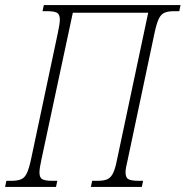

<svg xmlns="http://www.w3.org/2000/svg" viewBox="-42 -734 729 754"><path d="M-22 0 -17 -24H4Q27 -24 41 -30Q55 -36 63.5 -54Q72 -72 80 -109L185 -604Q193 -641 193 -657Q193 -678 181.5 -684Q170 -690 145 -690H125L130 -714H667L662 -690H641Q618 -690 604 -684Q590 -678 581.5 -660Q573 -642 565 -605L460 -109Q451 -73 451 -57Q451 -36 463 -30Q475 -24 500 -24H520L515 0H315L320 -24H342Q366 -24 379.5 -30Q393 -36 402 -54Q411 -72 418 -109L540 -684H244L121 -109Q113 -73 113 -57Q113 -36 124.5 -30Q136 -24 161 -24H183L178 0Z"/></svg>

Font: Noto Serif ExtraCondensed ExtraLight
Style: Italic
Weight: 200
Width: 2
Italic angle: -12°
Designer: Monotype Design Team
Foundry: Monotype Imaging Inc.
Version: Version 2.014; ttfautohint (v1.8.4.7-5d5b)